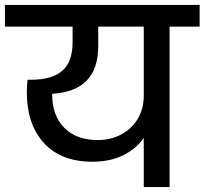

<svg xmlns="http://www.w3.org/2000/svg" viewBox="-44 -760 831 780"><path d="M767 -652H645V0H540V-200Q510 -156 457 -129.5Q404 -103 331 -103Q204 -103 134.5 -179Q65 -255 65 -385Q65 -411 68 -436H81Q167 -436 209 -472.5Q251 -509 251 -590V-652H-24V-740H767ZM540 -652H355V-572Q355 -390 168 -379V-375Q168 -291 217 -241Q266 -191 353 -191Q406 -191 449 -214Q492 -237 516 -278Q540 -319 540 -371Z"/></svg>

Font: A Bank Premium Med
Style: Regular
Weight: 500
Designer: Ninad Kale (Devanagari), Jonny Pinhorn (Latin), Htun Naung (Myanmar)
Foundry: Indian Type Foundry
Version: 4.004